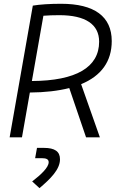

<svg xmlns="http://www.w3.org/2000/svg" viewBox="-20 -723 626 1011"><path d="M30.8 0H95.7L137.2 -235.8C217.3 -236.3 286.6 -244.6 344.7 -259.3L433.1 0H505.9L407.2 -279.8C513.7 -323.7 568.4 -399.9 568.4 -506.8C568.4 -636.2 477.1 -703.1 301.8 -703.1C242.2 -703.1 190.4 -699.7 152.8 -693.4ZM147.9 -296.4 208.5 -640.1C233.4 -642.1 261.7 -643.1 292.5 -643.1C430.2 -643.1 502 -594.7 502 -503.4C502 -368.7 380.4 -297.4 147.9 -296.4ZM188 267.6C246.1 218.3 295.9 169.4 295.9 115.7C295.9 74.7 268.6 55.7 211.4 55.7H174.8L165 109.9H200.2C224.6 109.9 236.3 116.2 236.3 130.9C236.3 158.7 196.8 195.8 149.4 232.4Z"/></svg>

Font: Cascadia Code NF Light
Style: Italic
Weight: 300
Italic angle: -10°
Monospace: yes
Designer: Aaron Bell
Foundry: Saja Typeworks
Version: Version 2404.023